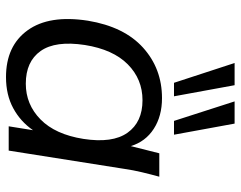

<svg xmlns="http://www.w3.org/2000/svg" viewBox="-101 -692 802 640"><g transform="rotate(90 300.0 -372.0)"><path d="M237 9Q133 9 81 -63Q29 -135 49 -264Q69 -385 139 -448Q209 -511 307 -511Q367 -511 409.5 -483.5Q452 -456 467 -407L491 -502H569Q561 -473 554 -443.5Q547 -414 543 -386L482 0H401L414 -81Q385 -39 340.5 -15Q296 9 237 9ZM259 -57Q328 -57 378 -106Q428 -155 443 -249Q458 -346 422.5 -396Q387 -446 314 -446Q244 -446 194.5 -397Q145 -348 130 -254Q115 -156 150 -106.5Q185 -57 259 -57ZM383 -551 318 -753H392L429 -551ZM256 -551 190 -753H264L301 -551Z"/></g></svg>

Font: Mulish
Style: Italic
Weight: 400
Italic angle: -9°
Designer: Vernon Adams
Foundry: Vernon Adams
Version: Version 3.603; ttfautohint (v1.8.3)